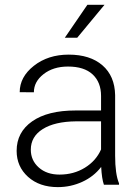

<svg xmlns="http://www.w3.org/2000/svg" viewBox="-20 -764 576 794"><path d="M409.7 0Q400.9 -24.9 398.4 -73.7Q367.7 -33.7 320.1 -12Q272.5 9.8 219.2 9.8Q143.1 9.8 95.9 -32.7Q48.8 -75.2 48.8 -140.1Q48.8 -217.3 113 -262.2Q177.2 -307.1 292 -307.1H397.9V-367.2Q397.9 -423.8 363 -456.3Q328.1 -488.8 261.2 -488.8Q200.2 -488.8 160.2 -457.5Q120.1 -426.3 120.1 -382.3L61.5 -382.8Q61.5 -445.8 120.1 -491.9Q178.7 -538.1 264.2 -538.1Q352.5 -538.1 403.6 -493.9Q454.6 -449.7 456.1 -370.6V-120.6Q456.1 -43.9 472.2 -5.9V0ZM226.1 -42Q284.7 -42 330.8 -70.3Q377 -98.6 397.9 -146V-262.2H293.5Q206.1 -261.2 156.7 -230.2Q107.4 -199.2 107.4 -145Q107.4 -100.6 140.4 -71.3Q173.3 -42 226.1 -42ZM341.3 -744.1H412.1L299.3 -607.9H248Z"/></svg>

Font: RobotoDraft Light
Style: Regular
Weight: 300
Version: Version 2.001151; 2014